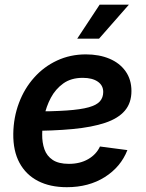

<svg xmlns="http://www.w3.org/2000/svg" viewBox="-20 -779 617 811"><path d="M262.2 11.7Q191.4 11.7 140.4 -14.6Q89.4 -41 62.3 -91.3Q35.2 -141.6 36.1 -213.9Q37.1 -283.2 60.1 -344.2Q83 -405.3 124.3 -451.4Q165.5 -497.6 221.2 -523.4Q276.9 -549.3 342.8 -549.3Q398.9 -549.3 442.4 -531Q485.8 -512.7 510.5 -477.8Q535.2 -442.9 535.2 -394.5Q535.2 -344.2 507.3 -311.5Q479.5 -278.8 424.3 -260.3Q369.1 -241.7 286.9 -233.9Q204.6 -226.1 95.7 -226.1L109.9 -308.1Q201.7 -308.1 261.5 -312.3Q321.3 -316.4 355 -325.9Q388.7 -335.4 402.3 -351.3Q416 -367.2 416 -390.6Q416 -418.5 392.8 -434.3Q369.6 -450.2 329.6 -450.2Q280.3 -450.2 247.3 -426.5Q214.4 -402.8 194.8 -366Q175.3 -329.1 166.7 -287.8Q158.2 -246.6 158.2 -211.4Q157.7 -176.8 167.7 -148.4Q177.7 -120.1 202.6 -103.5Q227.5 -86.9 271 -86.9Q317.9 -86.9 352.3 -106.7Q386.7 -126.5 402.3 -160.2L518.1 -145Q490.2 -73.7 422.6 -31Q355 11.7 262.2 11.7ZM306.2 -615.7 400.9 -759.3H524.4L398.4 -615.7Z"/></svg>

Font: Inter 18pt SemiBold
Style: Italic
Weight: 600
Italic angle: -9.3988°
Designer: Rasmus Andersson
Foundry: rsms
Version: Version 4.001;git-66647c0bb